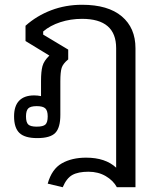

<svg xmlns="http://www.w3.org/2000/svg" viewBox="-20 -564 647 805"><path d="M180 206Q197 145 239 121Q281 97 341 97Q422 97 467 139V-362Q467 -485 324 -485Q276 -485 233 -471Q190 -457 161 -432V-419L266 -356V-315Q244 -297 238.5 -279.5Q233 -262 233 -223V-82Q233 -29 212 -7Q191 15 136 15Q84 15 61.5 -6.5Q39 -28 39 -76Q39 -120 60.5 -142Q82 -164 123 -164Q138 -164 152 -161V-225Q152 -264 158 -286.5Q164 -309 187 -331L87 -392V-456Q134 -498 194.5 -521Q255 -544 324 -544Q433 -544 490.5 -495.5Q548 -447 548 -362V221H470Q455 193 423.5 174.5Q392 156 351 156Q308 156 283.5 169.5Q259 183 243 221ZM180 -76Q180 -100 170 -109.5Q160 -119 134 -119Q108 -119 98.5 -109.5Q89 -100 89 -76Q89 -51 98.5 -42Q108 -33 134 -33Q161 -33 170.5 -42Q180 -51 180 -76Z"/></svg>

Font: Pridi Light
Style: Regular
Weight: 300
Designer: Katatrad Team
Foundry: CadsonDemak
Version: Version 1.003